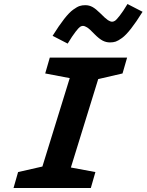

<svg xmlns="http://www.w3.org/2000/svg" viewBox="-20 -944 736 964"><path d="M695.8 -884.8Q663.6 -833 637.9 -800.3Q612.3 -767.6 592.8 -753.4Q573.2 -739.3 560.8 -735.1Q548.3 -731 532.2 -731Q512.7 -731 495.4 -740Q478 -749 455.1 -772Q430.2 -798.3 417.7 -806.2Q405.3 -814 396 -814Q389.2 -814 382.1 -809.3Q375 -804.7 358.9 -783.9Q342.8 -763.2 319.8 -725.1L244.1 -764.2Q276.4 -815.9 302 -848.6Q327.6 -881.3 347.4 -895.5Q367.2 -909.7 379.6 -913.8Q392.1 -918 408.2 -918Q427.7 -918 444.3 -908.9Q460.9 -899.9 483.9 -877Q509.8 -850.6 522 -842.8Q534.2 -835 543 -835Q549.8 -835 557.1 -839.6Q564.5 -844.2 580.8 -865Q597.2 -885.7 620.1 -923.8ZM70.8 -80.1 192.9 -107.9 330.1 -551.8 207 -575.2 230 -654.8H618.2L595.2 -575.2L473.1 -546.9L335.9 -103L459 -80.1L436 0H47.9Z"/></svg>

Font: IntelOne Mono Bold
Style: Italic
Weight: 700
Italic angle: -16°
Designer: Fred Shallcrass
Foundry: Frere-Jones Type LLC
Version: Version 1.200;hotconv 1.1.0;makeotfexe 2.6.0;FJTRelease1.2